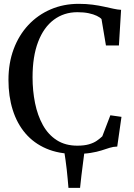

<svg xmlns="http://www.w3.org/2000/svg" viewBox="-20 -772 680 976"><path d="M328 183Q326 161 324 137.2Q322 113.5 319.2 89.5Q316.5 65.5 313.2 42.2Q310 19 306.5 -2.5L409.5 -2Q406 26.5 401.8 57.8Q397.5 89 393.8 121Q390 153 387 183ZM361.5 10.5Q278.5 10.5 215.2 -16.8Q152 -44 109.2 -94Q66.5 -144 44.8 -213Q23 -282 23 -365.5Q23 -451.5 49.5 -522.5Q76 -593.5 124.2 -645Q172.5 -696.5 237.8 -724.5Q303 -752.5 380 -752.5Q419 -752.5 450.8 -748.2Q482.5 -744 508.5 -738.2Q534.5 -732.5 556 -727.8Q577.5 -723 595.5 -722L584.5 -541H518.5L496 -675Q488.5 -683.5 472 -691.5Q455.5 -699.5 430.8 -704.8Q406 -710 373.5 -710Q305 -710 253.5 -671.5Q202 -633 173.8 -559.2Q145.5 -485.5 145.5 -379Q145.5 -310.5 158.2 -247.8Q171 -185 198 -136.2Q225 -87.5 268.5 -59.5Q312 -31.5 373 -31.5Q408 -31.5 432.2 -38.5Q456.5 -45.5 472.5 -56.8Q488.5 -68 500 -79L541 -186L597.5 -178L576 -27Q555.5 -26.5 536.8 -20.5Q518 -14.5 495.5 -7.2Q473 0 441 5.2Q409 10.5 361.5 10.5Z"/></svg>

Font: Merriweather 72pt
Style: Regular
Weight: 400
Version: Version 2.100